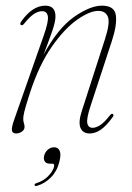

<svg xmlns="http://www.w3.org/2000/svg" viewBox="-20 -452 455 661"><path d="M52 -366Q47 -369 53 -378Q91.5 -432.5 136 -432.5Q171 -432.5 171 -395.5Q171 -377 159.5 -344Q148 -311 130 -264Q179.5 -355 235 -393.8Q290.5 -432.5 331 -432.5Q374 -432.5 378.8 -399.8Q383.5 -367 365 -310.5L292 -88Q277.5 -44.5 280.5 -28.2Q283.5 -12 299 -12Q309.5 -12 323.8 -20.5Q338 -29 358.5 -55Q364.5 -62.5 368.5 -59.5Q373 -55.5 368 -49Q346 -18.5 327 -5.5Q308 7.5 289 7.5Q265 7.5 257 -12Q249 -31.5 262 -71L341.5 -317.5Q359.5 -373.5 351.5 -394Q343.5 -414.5 318 -414.5Q289 -414.5 245.8 -384.2Q202.5 -354 158.8 -291.8Q115 -229.5 83.5 -133.5Q67.5 -84 63.8 -67.8Q60 -51.5 60 -43.5Q60 -34.5 62.2 -28.5Q64.5 -22.5 64.5 -14.5Q64.5 -5.5 55.5 1Q46.5 7.5 35.5 7.5Q22.5 7.5 21 -3.2Q19.5 -14 29 -40.5L130.5 -329.5Q147.5 -377.5 144.8 -395.5Q142 -413.5 125 -413.5Q111.5 -413.5 96.8 -403.8Q82 -394 64 -371.5Q57 -362.5 52 -366ZM152 111.5Q139 111.5 134 103.5Q129 95.5 132 84Q135.5 71 145 63Q154.5 55 166.5 55Q180 55 185.5 67.2Q191 79.5 184 106.5Q176 138 155 159Q134 180 108 187.5Q100.5 190 99 185.5Q99 180 105.5 178.5Q128.5 171.5 145 155.2Q161.5 139 166 122Q168.5 111.5 160 111.5Z"/></svg>

Font: Fraunces 144pt S050 Thin
Style: Italic
Weight: 100
Italic angle: -16°
Version: Version 1.000; ttfautohint (v1.8.3)